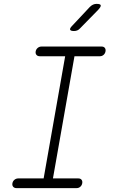

<svg xmlns="http://www.w3.org/2000/svg" viewBox="-20 -970 640 990"><path d="M253 -50H384Q395 -50 400.5 -43Q406 -36 404 -25Q402 -14 394 -7Q386 0 375 0H65Q54 0 48 -7Q42 -14 44 -25Q46 -36 54.5 -43Q63 -50 74 -50H205L316 -680H185Q174 -680 168 -687Q162 -694 164 -705Q166 -716 174.5 -723Q183 -730 194 -730H504Q515 -730 520.5 -723Q526 -716 524 -705Q522 -694 514 -687Q506 -680 495 -680H364ZM362 -810Q344 -810 341.5 -817Q339 -824 353 -838L443 -934Q451 -942 459.5 -946Q468 -950 478 -950Q498 -950 499.5 -942.5Q501 -935 486 -919L393 -824Q387 -817 379 -813.5Q371 -810 362 -810Z"/></svg>

Font: Maple Mono Thin
Style: Italic
Weight: 250
Italic angle: -10°
Monospace: yes
Designer: subframe7536
Version: Version 7.000